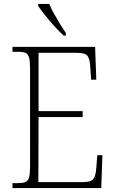

<svg xmlns="http://www.w3.org/2000/svg" viewBox="-20 -951 584 971"><path d="M43 0V-25H72Q96 -25 109 -30.5Q122 -36 127 -54Q132 -72 132 -108V-605Q132 -642 127 -660Q122 -678 109 -683.5Q96 -689 72 -689H43V-714H461L467 -548H441L437 -606Q435 -652 423 -668Q411 -684 368 -684H175V-389H398V-359H175L174 -30H397Q440 -30 452 -45.5Q464 -61 467 -102L472 -166H498L492 0ZM302 -771Q282 -789 256 -817.5Q230 -846 207 -875Q184 -904 173 -921V-931H229Q238 -909 253 -882Q268 -855 284 -829Q300 -803 313 -784V-771Z"/></svg>

Font: Noto Serif Armenian SemiCondensed ExtraLight
Style: Regular
Weight: 200
Width: 4
Designer: Monotype Design Team
Foundry: Monotype Imaging Inc.
Version: Version 2.008; ttfautohint (v1.8.4.7-5d5b)